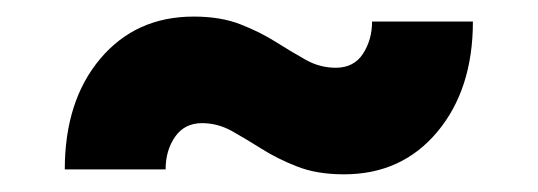

<svg xmlns="http://www.w3.org/2000/svg" viewBox="-20 -461 636 227"><path d="M386.7 -254.9Q354.5 -254.9 331.1 -264.2Q307.6 -273.4 289.1 -285.2Q270.5 -296.9 253.9 -306.2Q237.3 -315.4 218.8 -315.4Q198.2 -315.4 187 -299.3Q175.8 -283.2 175.8 -260.7H56.6Q56.6 -341.8 98.6 -391.6Q140.6 -441.4 209 -441.4Q241.2 -441.4 264.6 -432.1Q288.1 -422.9 306.6 -411.1Q325.2 -399.4 341.8 -390.1Q358.4 -380.9 377 -380.9Q398.4 -380.9 409.2 -397.5Q419.9 -414.1 419.9 -435.5H539.1Q539.1 -355.5 497.1 -305.2Q455.1 -254.9 386.7 -254.9Z"/></svg>

Font: Sen ExtraBold
Style: Regular
Weight: 800
Version: Version 2.000;gftools[0.9.31]